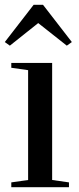

<svg xmlns="http://www.w3.org/2000/svg" viewBox="-20 -779 327 799"><path d="M120 -759H159L279 -604L258 -589L139 -683L21 -589L0 -604ZM27 -497V-517H197V-30L267 -20V0H27V-20L97 -30V-487Z"/></svg>

Font: Prata
Style: Regular
Weight: 400
Designer: Cyreal (www.cyreal.org)
Foundry: Cyreal (www.cyreal.org)
Version: Version 1.010